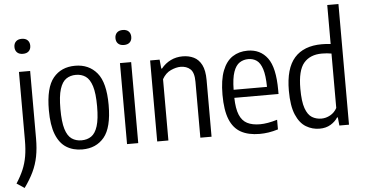

<svg xmlns="http://www.w3.org/2000/svg" viewBox="-81 -928 2433 1281"><g transform="rotate(-5 1136.0 -288.0)"><path d="M34 232 -17.5 198Q12 152.5 29.8 110.5Q47.5 68.5 55.5 21.8Q63.5 -25 63.5 -85V-542.5H138.5V-90.5Q138.5 -23.5 128 30Q117.5 83.5 94.5 131.8Q71.5 180 34 232ZM101 -660.5Q75.5 -660.5 61.8 -674Q48 -687.5 48 -710.5Q48 -733.5 61.8 -747.2Q75.5 -761 101 -761Q126.5 -761 140.2 -747.2Q154 -733.5 154 -710.5Q154 -687.5 140.2 -674Q126.5 -660.5 101 -660.5Z M440 9.5Q379 9.5 334 -18.5Q289 -46.5 264.5 -108.2Q240 -170 240 -270.5Q240 -422 293.5 -486.5Q347 -551 440 -551Q532 -551 586.2 -486Q640.5 -421 640.5 -271Q640.5 -119.5 586.8 -55Q533 9.5 440 9.5ZM440 -51.5Q478 -51.5 505.5 -70.2Q533 -89 548 -136.2Q563 -183.5 563 -269Q563 -356 547.8 -404Q532.5 -452 505 -471Q477.5 -490 440 -490Q402.5 -490 375 -471.2Q347.5 -452.5 332.5 -405.2Q317.5 -358 317.5 -272.5Q317.5 -185.5 332.2 -137.5Q347 -89.5 374.8 -70.5Q402.5 -51.5 440 -51.5Z M740 0V-542.5H815V0ZM777.5 -660.5Q752 -660.5 738.2 -674Q724.5 -687.5 724.5 -710.5Q724.5 -733.5 738.2 -747.2Q752 -761 777.5 -761Q803 -761 816.8 -747.2Q830.5 -733.5 830.5 -710.5Q830.5 -687.5 816.8 -674Q803 -660.5 777.5 -660.5Z M942 0V-542.5H1005.5L1011.5 -482H1016.5Q1043 -515 1079.8 -533Q1116.5 -551 1160 -551Q1201.5 -551 1234.5 -535Q1267.5 -519 1286.8 -481.5Q1306 -444 1306 -379V0H1231V-374.5Q1231 -436 1205.8 -459.2Q1180.5 -482.5 1140 -482.5Q1110.5 -482.5 1075 -466.5Q1039.5 -450.5 1017 -410.5V0Z M1628 9.5Q1553 9.5 1503 -18Q1453 -45.5 1428 -107.2Q1403 -169 1403 -272Q1403 -371.5 1427 -433Q1451 -494.5 1494.2 -522.8Q1537.5 -551 1595 -551Q1680 -551 1728 -486.5Q1776 -422 1776 -270.5V-245H1480Q1481.5 -172.5 1498.8 -131Q1516 -89.5 1550 -72Q1584 -54.5 1636 -54.5Q1685 -54.5 1751.5 -74.5V-10Q1717 0.5 1687.2 5Q1657.5 9.5 1628 9.5ZM1595 -494.5Q1562.5 -494.5 1536.8 -477.8Q1511 -461 1496 -418.5Q1481 -376 1480 -299H1703.5Q1702.5 -376 1688.8 -418.5Q1675 -461 1651 -477.8Q1627 -494.5 1595 -494.5Z M2029.5 9.5Q1980.5 9.5 1938.8 -15.5Q1897 -40.5 1871.8 -99.5Q1846.5 -158.5 1846.5 -260.5Q1846.5 -409.5 1908.8 -480Q1971 -550.5 2092.5 -550.5Q2120.5 -550.5 2151.5 -547V-808H2226.5V0H2162L2156.5 -55H2151.5Q2134.5 -28 2103.2 -9.2Q2072 9.5 2029.5 9.5ZM2047.5 -56.5Q2077.5 -56.5 2106.2 -72.2Q2135 -88 2151.5 -118.5V-483Q2121.5 -488.5 2087.5 -488.5Q2008.5 -488.5 1966.2 -439Q1924 -389.5 1924 -267.5Q1924 -181.5 1940.2 -135.8Q1956.5 -90 1984.5 -73.2Q2012.5 -56.5 2047.5 -56.5Z"/></g></svg>

Font: Encode Sans Condensed Condensed
Style: Regular
Weight: 400
Width: 3
Designer: Multiple Designers
Foundry: Impallari Type
Version: Version 3.000; ttfautohint (v1.8.3) -l 8 -r 50 -G 200 -x 14 